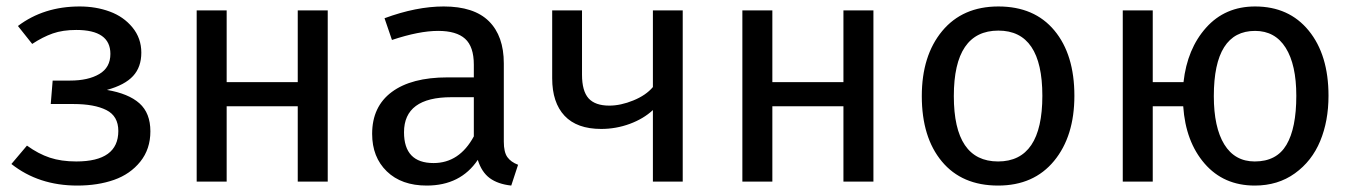

<svg xmlns="http://www.w3.org/2000/svg" viewBox="-20 -559 4166 591"><path d="M225.1 -539.1Q275.4 -539.1 317.9 -523.4Q360.4 -507.8 387.7 -474.6Q415 -441.4 415 -397Q415 -352.5 389.6 -325Q364.3 -297.4 309.1 -282.2Q375.5 -271 409.2 -241Q442.9 -210.9 442.9 -154.8Q442.9 -100.1 411.9 -61.5Q380.9 -22.9 331.1 -5.4Q281.2 12.2 217.8 12.2Q99.1 12.2 15.1 -54.2L63 -110.8Q98.1 -85.4 133.3 -73.7Q168.5 -62 214.8 -62Q344.2 -62 344.2 -155.8Q344.2 -201.7 307.4 -220.2Q270.5 -238.8 206.1 -238.8H136.2L142.1 -311H195.8Q251.5 -311 285.6 -331.1Q319.8 -351.1 319.8 -393.1Q319.8 -466.8 214.8 -466.8Q173.3 -466.8 142.6 -456.1Q111.8 -445.3 79.1 -423.8L35.2 -479Q114.7 -539.1 225.1 -539.1Z M896.5 0V-231.9H677.7V0H585.4V-526.9H677.7V-306.2H896.5V-526.9H988.8V0Z M1530.8 -123Q1530.8 -90.8 1541.7 -75.4Q1552.7 -60.1 1574.7 -51.8L1553.7 12.2Q1512.7 7.8 1487.5 -10.7Q1462.4 -29.3 1450.7 -66.9Q1397.5 12.2 1293.5 12.2Q1215.8 12.2 1170.7 -31.5Q1125.5 -75.2 1125.5 -147Q1125.5 -231 1186 -275.9Q1246.6 -320.8 1357.4 -320.8H1438.5V-359.9Q1438.5 -415.5 1411.6 -439.7Q1384.8 -463.9 1328.6 -463.9Q1270 -463.9 1186.5 -436L1163.6 -502.9Q1261.7 -539.1 1345.7 -539.1Q1439 -539.1 1484.9 -493.7Q1530.8 -448.2 1530.8 -363.8ZM1314.5 -57.1Q1394 -57.1 1438.5 -139.2V-259.8H1369.6Q1223.6 -259.8 1223.6 -151.9Q1223.6 -57.1 1314.5 -57.1Z M1989.7 -526.9H2081.5V0H1989.7V-220.2Q1960.9 -193.4 1918.5 -177.7Q1876 -162.1 1830.6 -162.1Q1755.9 -162.1 1717.8 -202.6Q1679.7 -243.2 1679.7 -317.9V-526.9H1771.5V-329.1Q1771.5 -278.8 1791.7 -256.3Q1812 -233.9 1855.5 -233.9Q1890.6 -233.9 1929.4 -249.8Q1968.3 -265.6 1989.7 -291Z M2576.2 0V-231.9H2357.4V0H2265.1V-526.9H2357.4V-306.2H2576.2V-526.9H2668.5V0Z M3053.2 -539.1Q3164.1 -539.1 3225.6 -465.1Q3287.1 -391.1 3287.1 -264.2Q3287.1 -139.6 3224.6 -63.7Q3162.1 12.2 3052.2 12.2Q2940.9 12.2 2879.2 -62Q2817.4 -136.2 2817.4 -263.2Q2817.4 -387.7 2880.1 -463.4Q2942.9 -539.1 3053.2 -539.1ZM3053.2 -464.8Q2916 -464.8 2916 -263.2Q2916 -62 3052.2 -62Q3188.5 -62 3188.5 -264.2Q3188.5 -464.8 3053.2 -464.8Z M3843.3 -539.1Q3947.8 -539.1 4008.5 -464.6Q4069.3 -390.1 4069.3 -264.2Q4069.3 -186.5 4043.7 -124.8Q4018.1 -63 3965.8 -25.4Q3913.6 12.2 3842.3 12.2Q3746.6 12.2 3688 -55.4Q3629.4 -123 3622.1 -231.9H3528.3V0H3436V-526.9H3528.3V-306.2H3623Q3634.3 -408.7 3692.6 -473.9Q3751 -539.1 3843.3 -539.1ZM3842.3 -62Q3909.7 -62 3939.9 -113.3Q3970.2 -164.6 3970.2 -264.2Q3970.2 -359.9 3937.5 -411.9Q3904.8 -463.9 3843.3 -463.9Q3716.3 -463.9 3716.3 -263.2Q3716.3 -167 3748.5 -114.5Q3780.8 -62 3842.3 -62Z"/></svg>

Font: FiraGO
Style: Regular
Weight: 400
Designer: bBox Type
Foundry: bBox Type GmbH
Version: Version 1.001;PS 001.001;hotconv 1.0.88;makeotf.lib2.5.64775